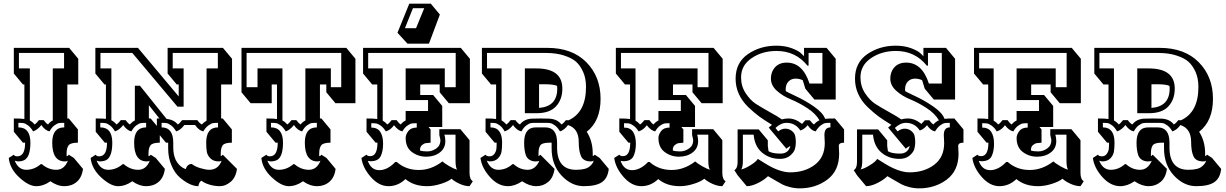

<svg xmlns="http://www.w3.org/2000/svg" viewBox="-20 -963 6736 1055"><path d="M410 -499H350V-312H358L408 -252V-179Q369 -179 357.5 -165Q346 -151 346 -120V-105Q353 -105 358 -113L386 -95L436 -35Q430 12 402 36Q374 60 334.5 60Q295 60 257 33Q219 60 178.5 60Q138 60 86 12Q34 -36 28 -95L56 -113Q60 -104 75 -104Q118 -104 118 -179H106L56 -239V-312Q97 -312 114 -309V-499H106L56 -559V-700H360L410 -640ZM170 -279Q180 -285 194 -303H220Q233 -285 244 -279Q254 -293 270 -301V-587H332V-672H84V-587H144V-301Q158 -294 170 -279ZM210 -61Q246 -30 289.5 -30Q333 -30 353 -80Q346 -76 337 -76Q267 -76 267 -179Q267 -263 333 -263V-288Q314 -288 304 -286.5Q294 -285 279 -274Q264 -263 252 -241Q228 -246 207 -276Q186 -249 162 -241Q149 -263 134 -274Q119 -285 109 -286.5Q99 -288 81 -288V-263Q147 -263 147 -179Q147 -103 115 -84Q100 -76 77 -76L61 -80Q81 -30 124.5 -30Q168 -30 204 -61Z M1087 30Q1074 36 1070 60Q1024 60 968 12Q941 -11 922.5 -53.5Q904 -96 904 -148V-179H892L858 -220V-179Q819 -179 807.5 -165Q796 -151 796 -120V-105Q803 -105 808 -113L836 -95L886 -35Q880 12 852 36Q824 60 784.5 60Q745 60 707 33Q669 60 628.5 60Q588 60 536 12Q484 -36 478 -95L506 -113Q510 -104 525 -104Q568 -104 568 -179H556L506 -239V-312Q546 -312 562 -310V-499H554L504 -559V-700H738L962 -433V-499H951L901 -559V-700H1205L1255 -640V-499H1195V-312H1204L1254 -252V-179Q1215 -179 1204 -165Q1193 -151 1193 -120V-105Q1200 -107 1204 -113L1282 -35Q1276 12 1247.5 36Q1219 60 1189 60Q1159 60 1131 51.5Q1103 43 1087 30ZM620 -279Q630 -285 644 -303H670Q683 -285 694 -279Q705 -293 721 -301V-492H749L895 -310Q936 -305 957 -279Q967 -285 981 -303H1064Q1077 -285 1089 -279Q1102 -293 1115 -300V-587H1177V-672H929V-587H989V-377H955L707 -672H532V-587H592V-302Q608 -294 620 -279ZM1130 -30Q1179 -30 1198 -80Q1192 -76 1183 -76Q1153 -76 1136.5 -92.5Q1120 -109 1116.5 -128.5Q1113 -148 1113 -179Q1113 -263 1178 -263V-288Q1160 -288 1150.5 -286.5Q1141 -285 1125.5 -274Q1110 -263 1097 -241Q1073 -246 1052 -276H993Q972 -248 948 -241Q935 -263 920 -274Q905 -285 895.5 -286.5Q886 -288 868 -288V-263Q932 -263 932 -179V-153Q932 -75 983 -42Q993 -36 1001 -34Q1009 -62 1034 -62Q1051 -48 1081 -39Q1111 -30 1130 -30ZM660 -61Q696 -30 739.5 -30Q783 -30 803 -80Q796 -76 787 -76Q717 -76 717 -179Q717 -263 783 -263V-288Q764 -288 754 -286.5Q744 -285 729 -274Q714 -263 702 -241Q678 -246 657 -276Q636 -249 612 -241Q599 -263 584 -274Q569 -285 559 -286.5Q549 -288 531 -288V-263Q597 -263 597 -179Q597 -103 565 -84Q550 -76 527 -76L511 -80Q531 -30 574.5 -30Q618 -30 654 -61ZM798 -312H808L842 -271V-312H856L798 -385Z M1738 -499V-312H1746L1796 -252V-179Q1757 -179 1745.5 -165Q1734 -151 1734 -120V-105Q1741 -105 1746 -113L1774 -95L1824 -35Q1818 12 1790 36Q1762 60 1722.5 60Q1683 60 1645 33Q1607 60 1566.5 60Q1526 60 1474 12Q1422 -36 1416 -95L1444 -113Q1448 -104 1463 -104Q1506 -104 1506 -179H1494L1444 -239V-312Q1485 -312 1502 -309V-499H1473V-396H1357L1307 -456V-700H1883L1933 -640V-396H1823L1773 -456V-499ZM1558 -279Q1568 -285 1582 -303H1608Q1621 -285 1632 -279Q1642 -293 1658 -301V-587H1798V-484H1855V-672H1335V-484H1395V-587H1532V-301Q1546 -294 1558 -279ZM1598 -61Q1634 -30 1677.5 -30Q1721 -30 1741 -80Q1734 -76 1725 -76Q1655 -76 1655 -179Q1655 -263 1721 -263V-288Q1702 -288 1692 -286.5Q1682 -285 1667 -274Q1652 -263 1640 -241Q1616 -246 1595 -276Q1574 -249 1550 -241Q1537 -263 1522 -274Q1507 -285 1497 -286.5Q1487 -288 1469 -288V-263Q1535 -263 1535 -179Q1535 -103 1503 -84Q1488 -76 1465 -76L1449 -80Q1469 -30 1512.5 -30Q1556 -30 1592 -61Z M2560 -13Q2560 22 2578 33L2560 60Q2534 60 2505.5 47Q2477 34 2461 19Q2444 34 2403.5 47Q2363 60 2327 60Q2254 60 2208 21Q2167 60 2114.5 60Q2062 60 2017.5 9.5Q1973 -41 1966 -95L1994 -113Q1999 -105 2014 -105Q2054 -105 2054 -179H2044L1994 -239V-312Q2036 -312 2053 -309V-499H2025L1975 -559V-700H2512L2562 -640V-396H2446L2396 -456V-499H2289V-441H2360L2410 -381V-265H2335L2346 -252V-179Q2330 -178 2320 -176.5Q2310 -175 2299 -166Q2288 -157 2288 -140V-136Q2302 -131 2328 -131Q2354 -131 2377 -147Q2400 -163 2400 -192Q2400 -197 2394 -221V-253H2510L2560 -193ZM2108 -279Q2118 -285 2132 -303H2159Q2172 -285 2182 -279Q2193 -293 2209 -301V-353H2332V-413H2209V-587H2424V-484H2484V-672H2003V-587H2083V-300Q2096 -293 2108 -279ZM2427 -188Q2427 -148 2396.5 -125Q2366 -102 2322 -102Q2278 -102 2243.5 -127.5Q2209 -153 2209 -205Q2209 -223 2223.5 -242.5Q2238 -262 2270 -262V-286Q2252 -286 2242.5 -284.5Q2233 -283 2218 -272.5Q2203 -262 2191 -241Q2167 -246 2145 -275Q2127 -249 2100 -241Q2087 -262 2072 -272.5Q2057 -283 2047.5 -284.5Q2038 -286 2020 -286V-262Q2054 -262 2069.5 -238.5Q2085 -215 2085 -173Q2085 -131 2071.5 -104Q2058 -77 2015 -77L2001 -79Q2019 -28 2064 -28Q2109 -28 2152 -73H2161L2165 -69Q2213 -29 2281.5 -29Q2350 -29 2411 -76Q2420 -67 2448 -50.5Q2476 -34 2492 -31Q2483 -41 2483 -83V-223H2422Q2427 -206 2427 -188ZM2337 -723H2219L2164 -783L2229 -943H2347L2397 -883ZM2205 -808H2266L2311 -918H2249Z M3011 -179H2999Q2960 -179 2949.5 -165Q2939 -151 2939 -120V-105Q2945 -108 2949 -113L3027 -35Q3021 12 2993 36Q2965 60 2927 60Q2889 60 2849 33Q2809 60 2771 60Q2717 60 2672 9.5Q2627 -41 2620 -95L2648 -113Q2653 -104 2670 -104Q2687 -104 2696.5 -117.5Q2706 -131 2707.5 -144Q2709 -157 2709 -179H2698L2648 -239V-312Q2689 -312 2706 -309V-499H2678L2628 -559V-700H2987Q3124 -700 3202 -621Q3280 -542 3280 -420Q3280 -298 3204 -239Q3237 -188 3237 -119V-105Q3244 -108 3248 -113L3275 -95L3325 -35Q3320 15 3288 37.5Q3256 60 3188 60Q3120 60 3065.5 1.5Q3011 -57 3011 -148ZM3065 -279Q3077 -286 3090 -303Q3100 -303 3104 -302Q3200 -346 3200 -485Q3200 -534 3183.5 -569.5Q3167 -605 3144.5 -624.5Q3122 -644 3079.5 -658Q3037 -672 2980 -672H2656V-587H2736V-301Q2751 -293 2762 -279Q2772 -285 2786 -303H2812Q2825 -285 2837 -279Q2859 -308 2900 -311Q2915 -312 2949.5 -312Q2984 -312 3000 -311Q3043 -308 3065 -279ZM2924 -288Q2906 -288 2896.5 -286.5Q2887 -285 2872 -274Q2857 -263 2845 -241Q2820 -246 2799 -276Q2778 -249 2753 -241Q2741 -263 2726 -274Q2711 -285 2701.5 -286.5Q2692 -288 2675 -288V-263Q2739 -263 2739 -179Q2739 -148 2735.5 -128.5Q2732 -109 2716 -92.5Q2700 -76 2670 -76L2655 -80Q2675 -30 2718 -30Q2761 -30 2796 -61H2802Q2837 -30 2879.5 -30Q2922 -30 2944 -80Q2939 -76 2922 -76Q2905 -76 2890.5 -84.5Q2876 -93 2870 -109Q2860 -136 2860 -179Q2860 -263 2924 -263H2976Q3041 -263 3041 -179V-153Q3041 -30 3145 -30Q3198 -30 3219 -48Q3239 -64 3242 -80Q3236 -76 3227 -76Q3186 -76 3173 -104Q3160 -132 3160 -183Q3160 -257 3101 -276Q3082 -249 3057 -241Q3044 -263 3029 -274Q3014 -285 3004 -286.5Q2994 -288 2976 -288ZM2864 -587H2927Q3070 -587 3070 -476Q3070 -417 3035.5 -379Q3001 -341 2928 -341H2864ZM2974 -500H2942V-370Q3042 -378 3042 -476L3041 -491Q3022 -500 2974 -500Z M3949 -13Q3949 22 3967 33L3949 60Q3923 60 3894.5 47Q3866 34 3850 19Q3833 34 3792.5 47Q3752 60 3716 60Q3643 60 3597 21Q3556 60 3503.5 60Q3451 60 3406.5 9.5Q3362 -41 3355 -95L3383 -113Q3388 -105 3403 -105Q3443 -105 3443 -179H3433L3383 -239V-312Q3425 -312 3442 -309V-499H3414L3364 -559V-700H3901L3951 -640V-396H3835L3785 -456V-499H3678V-441H3749L3799 -381V-265H3724L3735 -252V-179Q3719 -178 3709 -176.5Q3699 -175 3688 -166Q3677 -157 3677 -140V-136Q3691 -131 3717 -131Q3743 -131 3766 -147Q3789 -163 3789 -192Q3789 -197 3783 -221V-253H3899L3949 -193ZM3497 -279Q3507 -285 3521 -303H3548Q3561 -285 3571 -279Q3582 -293 3598 -301V-353H3721V-413H3598V-587H3813V-484H3873V-672H3392V-587H3472V-300Q3485 -293 3497 -279ZM3816 -188Q3816 -148 3785.5 -125Q3755 -102 3711 -102Q3667 -102 3632.5 -127.5Q3598 -153 3598 -205Q3598 -223 3612.5 -242.5Q3627 -262 3659 -262V-286Q3641 -286 3631.5 -284.5Q3622 -283 3607 -272.5Q3592 -262 3580 -241Q3556 -246 3534 -275Q3516 -249 3489 -241Q3476 -262 3461 -272.5Q3446 -283 3436.5 -284.5Q3427 -286 3409 -286V-262Q3443 -262 3458.5 -238.5Q3474 -215 3474 -173Q3474 -131 3460.5 -104Q3447 -77 3404 -77L3390 -79Q3408 -28 3453 -28Q3498 -28 3541 -73H3550L3554 -69Q3602 -29 3670.5 -29Q3739 -29 3800 -76Q3809 -67 3837 -50.5Q3865 -34 3881 -31Q3872 -41 3872 -83V-223H3811Q3816 -206 3816 -188Z M4589 -161 4591 -119Q4591 -25 4526.5 23.5Q4462 72 4374 72Q4347 72 4320 65Q4293 58 4279 50.5Q4265 43 4245.5 31.5Q4226 20 4224 19L4200 5Q4179 26 4144.5 43Q4110 60 4083 60L4033 0L4015 -28Q4033 -38 4033 -72V-252H4149L4199 -192V-161L4203 -132Q4224 -119 4268.5 -119Q4313 -119 4323 -161Q4307 -152 4301 -146L4204 -262L4222 -277Q4178 -304 4152.5 -322.5Q4127 -341 4092 -374Q4022 -442 4022 -530.5Q4022 -619 4089.5 -665.5Q4157 -712 4246 -712Q4294 -712 4332 -697.5Q4370 -683 4384 -668L4398 -654V-700H4522L4572 -640V-416H4455L4405 -476L4391 -522Q4374 -531 4351 -531Q4328 -531 4312.5 -515Q4297 -499 4297 -471L4298 -462Q4301 -459 4353.5 -434.5Q4406 -410 4454 -376.5Q4502 -343 4514 -310Q4529 -312 4568 -312L4618 -252V-179Q4589 -179 4589 -161ZM4052 -538Q4052 -489 4077.5 -450.5Q4103 -412 4133 -392.5Q4163 -373 4210 -347Q4257 -321 4276 -307Q4294 -312 4312 -312Q4351 -312 4387 -282L4405 -302H4430Q4443 -285 4453 -279Q4465 -294 4483 -302Q4462 -339 4415 -369.5Q4368 -400 4325.5 -417Q4283 -434 4249.5 -463.5Q4216 -493 4216 -531Q4216 -556 4227 -577Q4250 -619 4303 -619Q4391 -619 4428 -504H4499V-672H4423V-602H4417Q4352 -683 4247 -683Q4168 -683 4110 -643.5Q4052 -604 4052 -538ZM4512 -177 4510 -221Q4510 -263 4543 -263V-288Q4524 -288 4514.5 -286.5Q4505 -285 4490 -274Q4475 -263 4462 -241Q4438 -245 4418 -275Q4399 -252 4378 -246Q4350 -288 4302 -288Q4271 -288 4241 -260L4256 -241Q4275 -256 4295 -256Q4315 -256 4330.5 -244Q4346 -232 4349.5 -216Q4353 -200 4353 -180.5Q4353 -161 4347.5 -143Q4342 -125 4321 -107.5Q4300 -90 4266 -90Q4209 -90 4168 -124Q4127 -158 4121 -223H4062V-82Q4062 -41 4052 -32Q4071 -35 4103.5 -55Q4136 -75 4144 -90Q4158 -81 4184 -65Q4263 -16 4322 -16Q4402 -16 4457 -57.5Q4512 -99 4512 -177Z M5245 -161 5247 -119Q5247 -25 5182.5 23.5Q5118 72 5030 72Q5003 72 4976 65Q4949 58 4935 50.5Q4921 43 4901.5 31.5Q4882 20 4880 19L4856 5Q4835 26 4800.5 43Q4766 60 4739 60L4689 0L4671 -28Q4689 -38 4689 -72V-252H4805L4855 -192V-161L4859 -132Q4880 -119 4924.5 -119Q4969 -119 4979 -161Q4963 -152 4957 -146L4860 -262L4878 -277Q4834 -304 4808.5 -322.5Q4783 -341 4748 -374Q4678 -442 4678 -530.5Q4678 -619 4745.5 -665.5Q4813 -712 4902 -712Q4950 -712 4988 -697.5Q5026 -683 5040 -668L5054 -654V-700H5178L5228 -640V-416H5111L5061 -476L5047 -522Q5030 -531 5007 -531Q4984 -531 4968.5 -515Q4953 -499 4953 -471L4954 -462Q4957 -459 5009.5 -434.5Q5062 -410 5110 -376.5Q5158 -343 5170 -310Q5185 -312 5224 -312L5274 -252V-179Q5245 -179 5245 -161ZM4708 -538Q4708 -489 4733.5 -450.5Q4759 -412 4789 -392.5Q4819 -373 4866 -347Q4913 -321 4932 -307Q4950 -312 4968 -312Q5007 -312 5043 -282L5061 -302H5086Q5099 -285 5109 -279Q5121 -294 5139 -302Q5118 -339 5071 -369.5Q5024 -400 4981.5 -417Q4939 -434 4905.5 -463.5Q4872 -493 4872 -531Q4872 -556 4883 -577Q4906 -619 4959 -619Q5047 -619 5084 -504H5155V-672H5079V-602H5073Q5008 -683 4903 -683Q4824 -683 4766 -643.5Q4708 -604 4708 -538ZM5168 -177 5166 -221Q5166 -263 5199 -263V-288Q5180 -288 5170.5 -286.5Q5161 -285 5146 -274Q5131 -263 5118 -241Q5094 -245 5074 -275Q5055 -252 5034 -246Q5006 -288 4958 -288Q4927 -288 4897 -260L4912 -241Q4931 -256 4951 -256Q4971 -256 4986.5 -244Q5002 -232 5005.5 -216Q5009 -200 5009 -180.5Q5009 -161 5003.5 -143Q4998 -125 4977 -107.5Q4956 -90 4922 -90Q4865 -90 4824 -124Q4783 -158 4777 -223H4718V-82Q4718 -41 4708 -32Q4727 -35 4759.5 -55Q4792 -75 4800 -90Q4814 -81 4840 -65Q4919 -16 4978 -16Q5058 -16 5113 -57.5Q5168 -99 5168 -177Z M5917 -13Q5917 22 5935 33L5917 60Q5891 60 5862.5 47Q5834 34 5818 19Q5801 34 5760.5 47Q5720 60 5684 60Q5611 60 5565 21Q5524 60 5471.5 60Q5419 60 5374.5 9.5Q5330 -41 5323 -95L5351 -113Q5356 -105 5371 -105Q5411 -105 5411 -179H5401L5351 -239V-312Q5393 -312 5410 -309V-499H5382L5332 -559V-700H5869L5919 -640V-396H5803L5753 -456V-499H5646V-441H5717L5767 -381V-265H5692L5703 -252V-179Q5687 -178 5677 -176.5Q5667 -175 5656 -166Q5645 -157 5645 -140V-136Q5659 -131 5685 -131Q5711 -131 5734 -147Q5757 -163 5757 -192Q5757 -197 5751 -221V-253H5867L5917 -193ZM5465 -279Q5475 -285 5489 -303H5516Q5529 -285 5539 -279Q5550 -293 5566 -301V-353H5689V-413H5566V-587H5781V-484H5841V-672H5360V-587H5440V-300Q5453 -293 5465 -279ZM5784 -188Q5784 -148 5753.5 -125Q5723 -102 5679 -102Q5635 -102 5600.5 -127.5Q5566 -153 5566 -205Q5566 -223 5580.5 -242.5Q5595 -262 5627 -262V-286Q5609 -286 5599.5 -284.5Q5590 -283 5575 -272.5Q5560 -262 5548 -241Q5524 -246 5502 -275Q5484 -249 5457 -241Q5444 -262 5429 -272.5Q5414 -283 5404.5 -284.5Q5395 -286 5377 -286V-262Q5411 -262 5426.5 -238.5Q5442 -215 5442 -173Q5442 -131 5428.5 -104Q5415 -77 5372 -77L5358 -79Q5376 -28 5421 -28Q5466 -28 5509 -73H5518L5522 -69Q5570 -29 5638.5 -29Q5707 -29 5768 -76Q5777 -67 5805 -50.5Q5833 -34 5849 -31Q5840 -41 5840 -83V-223H5779Q5784 -206 5784 -188Z M6376 -179H6364Q6325 -179 6314.5 -165Q6304 -151 6304 -120V-105Q6310 -108 6314 -113L6392 -35Q6386 12 6358 36Q6330 60 6292 60Q6254 60 6214 33Q6174 60 6136 60Q6082 60 6037 9.5Q5992 -41 5985 -95L6013 -113Q6018 -104 6035 -104Q6052 -104 6061.5 -117.5Q6071 -131 6072.5 -144Q6074 -157 6074 -179H6063L6013 -239V-312Q6054 -312 6071 -309V-499H6043L5993 -559V-700H6352Q6489 -700 6567 -621Q6645 -542 6645 -420Q6645 -298 6569 -239Q6602 -188 6602 -119V-105Q6609 -108 6613 -113L6640 -95L6690 -35Q6685 15 6653 37.5Q6621 60 6553 60Q6485 60 6430.5 1.5Q6376 -57 6376 -148ZM6430 -279Q6442 -286 6455 -303Q6465 -303 6469 -302Q6565 -346 6565 -485Q6565 -534 6548.5 -569.5Q6532 -605 6509.5 -624.5Q6487 -644 6444.5 -658Q6402 -672 6345 -672H6021V-587H6101V-301Q6116 -293 6127 -279Q6137 -285 6151 -303H6177Q6190 -285 6202 -279Q6224 -308 6265 -311Q6280 -312 6314.5 -312Q6349 -312 6365 -311Q6408 -308 6430 -279ZM6289 -288Q6271 -288 6261.5 -286.5Q6252 -285 6237 -274Q6222 -263 6210 -241Q6185 -246 6164 -276Q6143 -249 6118 -241Q6106 -263 6091 -274Q6076 -285 6066.5 -286.5Q6057 -288 6040 -288V-263Q6104 -263 6104 -179Q6104 -148 6100.5 -128.5Q6097 -109 6081 -92.5Q6065 -76 6035 -76L6020 -80Q6040 -30 6083 -30Q6126 -30 6161 -61H6167Q6202 -30 6244.5 -30Q6287 -30 6309 -80Q6304 -76 6287 -76Q6270 -76 6255.5 -84.5Q6241 -93 6235 -109Q6225 -136 6225 -179Q6225 -263 6289 -263H6341Q6406 -263 6406 -179V-153Q6406 -30 6510 -30Q6563 -30 6584 -48Q6604 -64 6607 -80Q6601 -76 6592 -76Q6551 -76 6538 -104Q6525 -132 6525 -183Q6525 -257 6466 -276Q6447 -249 6422 -241Q6409 -263 6394 -274Q6379 -285 6369 -286.5Q6359 -288 6341 -288ZM6229 -587H6292Q6435 -587 6435 -476Q6435 -417 6400.5 -379Q6366 -341 6293 -341H6229ZM6339 -500H6307V-370Q6407 -378 6407 -476L6406 -491Q6387 -500 6339 -500Z"/></svg>

Font: Ewert
Style: Regular
Weight: 400
Designer: Johan Kallas, Mihkel Virkus
Foundry: Johan Kallas, Mihkel Virkus
Version: Version 1.001